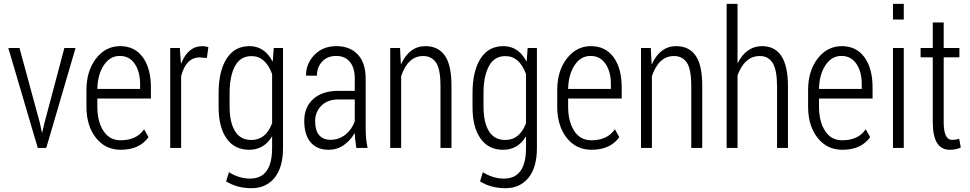

<svg xmlns="http://www.w3.org/2000/svg" viewBox="-20 -782 5130 1015"><path d="M190.4 -133.3 201.7 -81.1H203.1L215.3 -133.3L320.3 -528.3H379.4L224.6 0H179.7L23.9 -528.3H83Z M528.3 -436.5Q496.1 -386.7 494.6 -312H720.7V-334.5Q721.2 -401.4 692.9 -443.8Q664.6 -486.3 612.8 -486.3Q561 -486.3 528.3 -436.5ZM437 -217.8V-305.7Q437 -407.2 487.8 -472.7Q538.6 -538.1 615.2 -538.1Q691.9 -538.1 734.9 -479.5Q777.8 -420.9 777.8 -319.3V-261.2H494.6V-217.8Q494.6 -139.6 526.9 -89.8Q559.1 -40 618.2 -40.5Q702.1 -40.5 741.7 -98.6L765.1 -57.1Q717.8 9.8 618.2 9.8Q536.6 9.8 486.8 -53.7Q437 -117.2 437 -217.8Z M937.5 0H879.9V-528.3H930.7L936.5 -446.8L938 -446.3Q974.1 -538.1 1049.8 -538.1Q1065.4 -538.1 1081.5 -532.7L1073.7 -475.6L1036.1 -478.5Q962.9 -478.5 937.5 -378.9Z M1193.8 -290V-217.8Q1193.8 -135.7 1222.2 -88.9Q1250.5 -42 1309.1 -42Q1384.8 -42 1418.5 -130.4V-390.6Q1383.8 -485.4 1309.6 -485.4Q1250.5 -485.4 1222.2 -432.1Q1193.8 -378.9 1193.8 -290ZM1135.7 -217.8V-290Q1135.7 -405.3 1177.7 -471.7Q1219.7 -538.1 1298.8 -538.1Q1377.9 -538.1 1420.4 -458H1421.9L1427.2 -528.3H1476.1V0.5Q1476.1 103.5 1431.2 158.2Q1386.2 212.9 1310.1 212.9Q1233.4 212.9 1175.3 176.8L1190.4 128.4Q1244.6 162.1 1301.8 162.1Q1418.5 162.1 1418.5 0.5V-59.1L1417 -59.6Q1375 9.8 1296.9 9.8Q1219.2 9.8 1177.2 -50.8Q1135.3 -111.3 1135.7 -217.8Z M1646 -142.6Q1646 -43 1729 -43Q1771 -43 1806.2 -70.3Q1840.3 -97.7 1855.5 -141.6V-256.3H1768.1Q1710.4 -255.9 1678.2 -222.7Q1646 -189.5 1646 -142.6ZM1717.8 9.8Q1654.8 9.8 1621.6 -30.3Q1588.4 -70.3 1588.4 -143.1Q1588.4 -215.8 1636.2 -258.8Q1684.1 -301.8 1769.5 -301.8H1855.5V-366.7Q1855.5 -423.8 1829.6 -455.1Q1803.7 -486.3 1757.3 -486.3Q1710.9 -486.3 1683.1 -456.5Q1655.3 -426.8 1655.3 -381.8L1597.7 -382.3Q1597.2 -445.3 1642.1 -491.7Q1687 -538.1 1758.3 -538.1Q1829.6 -538.1 1871.1 -494.1Q1913.1 -450.2 1913.1 -365.7V-106.4Q1913.1 -45.9 1923.3 0H1863.8Q1855.5 -53.7 1855.5 -76.7L1854 -77.1Q1832 -39.1 1796.9 -14.6Q1761.7 9.8 1717.8 9.8Z M2229 -538.1Q2296.4 -538.1 2331.5 -488.3Q2366.7 -438.5 2366.7 -328.1V0H2308.6V-327.1Q2308.6 -416.5 2285.2 -451.2Q2261.2 -485.8 2217.3 -485.8Q2136.7 -485.8 2100.6 -379.4V0H2043V-528.3H2094.7L2099.1 -443.4H2100.6Q2144.5 -538.1 2229 -538.1Z M2536.1 -290V-217.8Q2536.1 -135.7 2564.5 -88.9Q2592.8 -42 2651.4 -42Q2727.1 -42 2760.7 -130.4V-390.6Q2726.1 -485.4 2651.9 -485.4Q2592.8 -485.4 2564.5 -432.1Q2536.1 -378.9 2536.1 -290ZM2478 -217.8V-290Q2478 -405.3 2520 -471.7Q2562 -538.1 2641.1 -538.1Q2720.2 -538.1 2762.7 -458H2764.2L2769.5 -528.3H2818.4V0.5Q2818.4 103.5 2773.4 158.2Q2728.5 212.9 2652.3 212.9Q2575.7 212.9 2517.6 176.8L2532.7 128.4Q2586.9 162.1 2644 162.1Q2760.7 162.1 2760.7 0.5V-59.1L2759.3 -59.6Q2717.3 9.8 2639.2 9.8Q2561.5 9.8 2519.5 -50.8Q2477.5 -111.3 2478 -217.8Z M3017.1 -436.5Q2984.9 -386.7 2983.4 -312H3209.5V-334.5Q3210 -401.4 3181.6 -443.8Q3153.3 -486.3 3101.6 -486.3Q3049.8 -486.3 3017.1 -436.5ZM2925.8 -217.8V-305.7Q2925.8 -407.2 2976.6 -472.7Q3027.3 -538.1 3104 -538.1Q3180.7 -538.1 3223.6 -479.5Q3266.6 -420.9 3266.6 -319.3V-261.2H2983.4V-217.8Q2983.4 -139.6 3015.6 -89.8Q3047.9 -40 3106.9 -40.5Q3190.9 -40.5 3230.5 -98.6L3253.9 -57.1Q3206.5 9.8 3106.9 9.8Q3025.4 9.8 2975.6 -53.7Q2925.8 -117.2 2925.8 -217.8Z M3554.7 -538.1Q3622.1 -538.1 3657.2 -488.3Q3692.4 -438.5 3692.4 -328.1V0H3634.3V-327.1Q3634.3 -416.5 3610.8 -451.2Q3586.9 -485.8 3543 -485.8Q3462.4 -485.8 3426.3 -379.4V0H3368.7V-528.3H3420.4L3424.8 -443.4H3426.3Q3470.2 -538.1 3554.7 -538.1Z M4008.3 -538.1Q4145.5 -538.1 4145.5 -326.2V0H4087.9V-327.1Q4087.4 -414.1 4064 -450.2Q4040.5 -486.3 3996.6 -485.8Q3917 -485.8 3878.9 -383.8V0H3821.3V-761.7H3878.9V-449.7L3880.4 -449.2Q3900.9 -491.2 3933.6 -514.6Q3966.3 -538.1 4008.3 -538.1Z M4343.3 -436.5Q4311 -386.7 4309.6 -312H4535.6V-334.5Q4536.1 -401.4 4507.8 -443.8Q4479.5 -486.3 4427.7 -486.3Q4376 -486.3 4343.3 -436.5ZM4252 -217.8V-305.7Q4252 -407.2 4302.7 -472.7Q4353.5 -538.1 4430.2 -538.1Q4506.8 -538.1 4549.8 -479.5Q4592.8 -420.9 4592.8 -319.3V-261.2H4309.6V-217.8Q4309.6 -139.6 4341.8 -89.8Q4374 -40 4433.1 -40.5Q4517.1 -40.5 4556.6 -98.6L4580.1 -57.1Q4532.7 9.8 4433.1 9.8Q4351.6 9.8 4301.8 -53.7Q4252 -117.2 4252 -217.8Z M4757.8 -678.7H4700.7V-761.7H4757.8ZM4757.8 0H4700.7V-528.3H4757.8Z M4911.1 -136.2V-479H4846.7V-528.3H4911.1V-663.1H4968.8V-528.3H5051.8V-479H4968.8V-136.2Q4968.8 -42.5 5013.2 -42.5Q5030.3 -42.5 5050.8 -47.9L5059.1 -2.4Q5035.6 9.8 5001 9.8Q4911.1 9.8 4911.1 -136.2Z"/></svg>

Font: RobotoCondensed-Light
Style: Light
Weight: 300
Designer: Google
Version: Version 1.200311; 2013